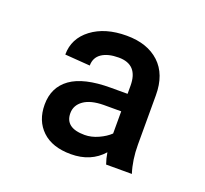

<svg xmlns="http://www.w3.org/2000/svg" viewBox="-78 -812 602 564"><g transform="rotate(20 223.5 -529.5)"><path d="M301.8 -344.2Q295.9 -360.8 293 -379.4Q255.9 -337.4 193.4 -337.4Q135.3 -337.4 103.5 -367.7Q71.8 -397.9 71.8 -448.2Q71.8 -502.4 112.5 -531.7Q153.3 -561 237.3 -561H290V-586.4Q290 -652.3 229.5 -652.3Q195.8 -652.3 176.5 -639.2Q157.2 -626 157.2 -601.1L78.6 -606.9Q78.6 -657.2 120.6 -689Q162.6 -720.7 229.5 -720.7Q294.4 -720.7 332 -685.8Q369.6 -650.9 369.6 -585.4V-431.2Q369.6 -383.8 382.3 -344.2ZM212.4 -404.3Q233.4 -404.3 254.9 -414.1Q276.4 -423.8 290 -437V-506.3H235.4Q194.8 -505.9 173.1 -490.5Q151.4 -475.1 151.4 -450.2Q151.4 -404.3 212.4 -404.3Z"/></g></svg>

Font: TypoPRO Roboto
Style: Regular
Weight: 400
Designer: Google
Version: Version 2.136; 2016